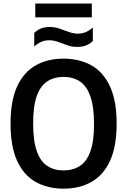

<svg xmlns="http://www.w3.org/2000/svg" viewBox="-20 -1092 742 1121"><path d="M351 9.5Q258 9.5 188.2 -29.8Q118.5 -69 80 -152.8Q41.5 -236.5 41.5 -370Q41.5 -503.5 80 -587.2Q118.5 -671 188.2 -710.2Q258 -749.5 351 -749.5Q444.5 -749.5 514 -710.2Q583.5 -671 622.2 -587.2Q661 -503.5 661 -370Q661 -236.5 622.2 -152.8Q583.5 -69 513.8 -29.8Q444 9.5 351 9.5ZM351 -97Q406 -97 446 -122.8Q486 -148.5 507.5 -207.8Q529 -267 529 -367Q529 -470 507.2 -530.5Q485.5 -591 445.8 -617Q406 -643 351 -643Q296.5 -643 256.5 -617.2Q216.5 -591.5 195 -532.5Q173.5 -473.5 173.5 -373Q173.5 -269.5 195 -209.2Q216.5 -149 256.2 -123Q296 -97 351 -97ZM430 -818Q405.5 -818 384 -824.5Q362.5 -831 343 -839Q325 -845.5 307 -851.2Q289 -857 270 -857Q242 -857 221.2 -848Q200.5 -839 180 -820.5V-899.5Q197.5 -917 219.5 -925.8Q241.5 -934.5 272 -934.5Q296.5 -934.5 318 -928Q339.5 -921.5 359 -913.5Q377 -907 395 -901.2Q413 -895.5 432 -895.5Q460 -895.5 480.8 -904.5Q501.5 -913.5 522 -931.5V-852.5Q488 -818 430 -818ZM186 -991V-1071.5H516V-991Z"/></svg>

Font: Encode Sans SemiCondensed SemiCondensed SemiBold
Style: Regular
Weight: 600
Width: 4
Designer: Multiple Designers
Foundry: Impallari Type
Version: Version 3.000; ttfautohint (v1.8.3) -l 8 -r 50 -G 200 -x 14 